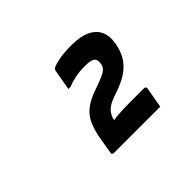

<svg xmlns="http://www.w3.org/2000/svg" viewBox="-95 -971 791 791"><g transform="rotate(-45 300.0 -576.0)"><path d="M456 -357Q454 -357 433.5 -357Q413 -357 383.5 -357Q354 -357 321 -357Q288 -357 258 -357Q228 -357 208.5 -357Q189 -357 186 -357Q183 -357 180.5 -358.5Q178 -360 177 -362.5Q176 -365 177 -368L190 -446Q198 -487 211.5 -515Q225 -543 251 -562.5Q277 -582 319 -596Q354 -608 372.5 -616.5Q391 -625 399 -634Q407 -643 408 -655Q410 -666 408.5 -672.5Q407 -679 403 -684Q399 -689 387.5 -692Q376 -695 355 -695Q324 -695 299 -690Q274 -685 252 -676H240Q241 -680 243 -693Q245 -706 248 -722Q251 -738 253 -750.5Q255 -763 256 -767Q257 -770 258.5 -773Q260 -776 267 -779Q280 -785 307 -790Q334 -795 376 -795Q428 -795 459.5 -780Q491 -765 503.5 -738Q516 -711 510 -676L509 -668Q503 -635 487.5 -608.5Q472 -582 443 -561.5Q414 -541 365 -525Q334 -515 317.5 -504.5Q301 -494 292 -478Q283 -462 275 -435L291 -497L278 -423L263 -447Q287 -454 314 -456Q341 -458 385 -458H462Q467 -458 470 -455Q473 -452 472 -447Q471 -443 469 -430.5Q467 -418 464 -402.5Q461 -387 459 -374Q457 -361 456 -357Z"/></g></svg>

Font: RecMonoLinear Nerd Font Mono
Style: Bold Italic
Weight: 700
Italic angle: -10°
Monospace: yes
Version: Version 1.085; ttfautohint (v1.8.4.7-5d5b);Nerd Fonts 3.2.1